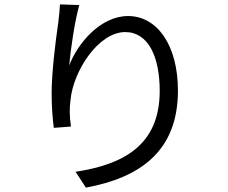

<svg xmlns="http://www.w3.org/2000/svg" viewBox="-20 -809 1040 874"><path d="M253 -789C252 -765 249 -735 245 -704C233 -624 215 -478 215 -384C215 -320 220 -264 225 -227L303 -233C296 -282 296 -316 301 -354C313 -484 427 -663 550 -663C655 -663 707 -551 707 -395C707 -146 539 -60 324 -27L371 45C617 0 790 -121 790 -396C790 -604 695 -736 563 -736C438 -736 334 -613 295 -511C301 -580 320 -713 341 -786L253 -789Z"/></svg>

Font: Noto Sans CJK JP Regular
Style: Regular
Weight: 400
Designer: Ryoko NISHIZUKA (kana & ideographs); Paul D. Hunt (Latin, Greek & Cyrillic); Wenlong ZHANG (bopomofo); Sandoll Communica
Foundry: Adobe Systems Incorporated
Version: Version 1.001;PS 1.001;hotconv 1.0.78;makeotf.lib2.5.61930